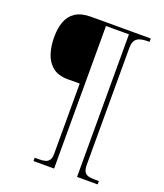

<svg xmlns="http://www.w3.org/2000/svg" viewBox="-156 -863 918 1077"><g transform="rotate(20 302.5 -324.5)"><path d="M173 111V91H201Q223 91 237.5 86.5Q252 82 260 69.5Q268 57 268 34V-386H197Q139 -386 105.5 -413.5Q72 -441 58 -485.5Q44 -530 44 -582Q44 -636 59 -676Q74 -716 108.5 -738Q143 -760 199 -760H556V-740H543Q521 -740 502 -735Q483 -730 472 -715Q461 -700 461 -668V27Q461 53 468 67Q475 81 490.5 86Q506 91 532 91H556V111H433V-740H296V111Z"/></g></svg>

Font: Noto Serif Bengali Thin
Style: Regular
Weight: 250
Version: Version 2.003